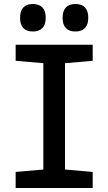

<svg xmlns="http://www.w3.org/2000/svg" viewBox="-20 -937 540 957"><path d="M356 -780C397 -780 420 -803 420 -848C420 -895 397 -917 356 -917C315 -917 292 -895 292 -848C292 -803 314 -780 356 -780ZM144 -780C185 -780 208 -803 208 -848C208 -895 184 -917 144 -917C103 -917 80 -895 80 -848C80 -803 102 -780 144 -780ZM58 0H442V-80L304 -92V-622L442 -634V-714H58V-634L196 -622V-92L58 -80Z"/></svg>

Font: Noto Sans Mono ExtraCondensed SemiBold
Style: Regular
Weight: 600
Width: 2
Designer: Monotype Design Team
Foundry: Monotype Imaging Inc.
Version: Version 2.014